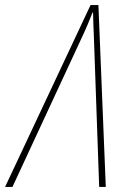

<svg xmlns="http://www.w3.org/2000/svg" viewBox="-83 -735 496 755"><path d="M-63 0H-34L240 -590C258 -628 269 -656 281 -686H283C283 -656 285 -625 286 -595L307 0H333L304 -715H273Z"/></svg>

Font: Noto Sans Condensed Thin
Style: Italic
Weight: 100
Width: 3
Italic angle: -12°
Designer: Monotype Design Team
Foundry: Monotype Imaging Inc.
Version: Version 2.013